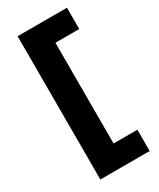

<svg xmlns="http://www.w3.org/2000/svg" viewBox="-213 -828 816 984"><g transform="rotate(-30 194.5 -336.0)"><path d="M73 -760H365V-634H224V-38H365V88H73Z"/></g></svg>

Font: Kufam
Style: Bold
Weight: 700
Designer: Wael Morcos, Artur Schmal
Foundry: Original Type
Version: Version 1.300; ttfautohint (v1.8.3)